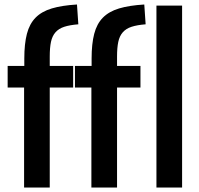

<svg xmlns="http://www.w3.org/2000/svg" viewBox="-20 -833 885 853"><path d="M386 -444H313V-540H387V-573Q387 -638 398.5 -682.5Q410 -727 437 -754.5Q464 -782 509 -795.5Q554 -809 621 -813L627 -725Q589 -722 564.5 -714Q540 -706 525.5 -689.5Q511 -673 505.5 -647Q500 -621 500 -582V-540H604V-444H500V0H386ZM675 -808H789V0H675ZM87 -444H14V-540H88V-573Q88 -638 99.5 -682.5Q111 -727 138 -754.5Q165 -782 210 -795.5Q255 -809 322 -813L328 -725Q290 -722 265.5 -714Q241 -706 226.5 -689.5Q212 -673 206.5 -647Q201 -621 201 -582V-540H305V-444H201V0H87Z"/></svg>

Font: Encode Sans Compressed
Style: SemiBold
Weight: 600
Designer: Pablo Impallari, Andres Torresi
Foundry: Pablo Impallari, Andres Torresi
Version: Version 1.000; ttfautohint (v1.00) -l 8 -r 50 -G 200 -x 14 -